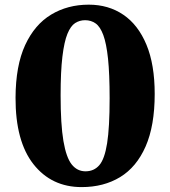

<svg xmlns="http://www.w3.org/2000/svg" viewBox="-20 -772 712 803"><path d="M321.5 10.5Q195.5 10.5 120 -85.2Q44.5 -181 45 -363.5Q45.5 -497.5 85.2 -583.5Q125 -669.5 194 -711Q263 -752.5 351 -752.5Q434 -752.5 496 -710.2Q558 -668 592.5 -585Q627 -502 627 -379Q627 -246 589 -159.5Q551 -73 482.2 -31.2Q413.5 10.5 321.5 10.5ZM337.5 -55.5Q373 -55.5 395.2 -81Q417.5 -106.5 428 -172.8Q438.5 -239 438.5 -361Q438.5 -462.5 431.8 -526.5Q425 -590.5 412 -625.5Q399 -660.5 380 -674Q361 -687.5 336 -687.5Q313 -687.5 294.2 -675.5Q275.5 -663.5 262 -630.5Q248.5 -597.5 241 -535.2Q233.5 -473 233.5 -373Q233.5 -252 245.2 -182.5Q257 -113 280 -84.2Q303 -55.5 337.5 -55.5Z"/></svg>

Font: Merriweather Black
Style: Regular
Weight: 900
Designer: Eben Sorkin
Foundry: Eben Sorkin
Version: Version 2.200;gftools[0.9.31]